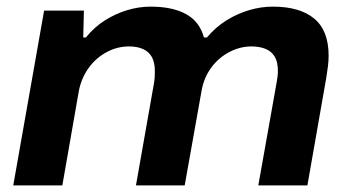

<svg xmlns="http://www.w3.org/2000/svg" viewBox="-20 -559 1056 579"><path d="M20 0 113 -527H233L231 -446H239Q265 -478 297 -498Q329 -518 364 -528.5Q399 -539 434 -539Q500 -539 541 -516.5Q582 -494 595 -446H604Q631 -478 663.5 -498Q696 -518 731.5 -528.5Q767 -539 803 -539Q884 -539 927.5 -503Q971 -467 971 -391Q971 -376 969 -359.5Q967 -343 964 -325L907 0H759L814 -309Q816 -320 817 -328.5Q818 -337 818 -345Q818 -372 808.5 -388Q799 -404 781 -411.5Q763 -419 738 -419Q704 -419 671.5 -402Q639 -385 617 -355Q595 -325 588 -286L537 0H390L444 -306Q446 -317 446.5 -326.5Q447 -336 447 -344Q447 -371 438 -387Q429 -403 411.5 -411Q394 -419 369 -419Q334 -419 302 -402Q270 -385 248 -355Q226 -325 218 -286L168 0Z"/></svg>

Font: Archivo SemiExpanded
Style: Bold Italic
Weight: 700
Width: 6
Italic angle: -10°
Designer: Hector Gatti
Foundry: Omnibus-Type
Version: Version 2.001